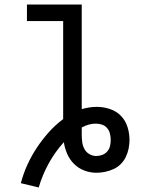

<svg xmlns="http://www.w3.org/2000/svg" viewBox="-20 -755 640 848"><path d="M151 73 72 54Q83 12 101 -27.5Q119 -67 143 -103Q167 -139 195.5 -171Q224 -203 259 -229V-662H99V-735H341V-273Q358 -278 374.5 -280.5Q391 -283 408 -283Q437 -283 465.5 -273.5Q494 -264 514 -243.5Q534 -223 543 -194.5Q552 -166 552 -137Q552 -118 548 -98.5Q544 -79 535.5 -61.5Q527 -44 513 -30Q499 -16 481 -8Q463 0 444 4Q425 8 405 8Q378 8 352 -2Q326 -12 307 -31Q288 -50 277 -75Q266 -100 262 -127Q223 -84 195 -33Q167 18 151 73ZM405 -66Q419 -66 432 -71Q445 -76 454 -86.5Q463 -97 466 -110.5Q469 -124 469 -137Q469 -151 465.5 -165Q462 -179 453 -189.5Q444 -200 430.5 -204.5Q417 -209 403 -209Q387 -209 371.5 -204.5Q356 -200 341 -192Q341 -184 341 -176.5Q341 -169 341 -161Q341 -145 343 -128.5Q345 -112 352.5 -97.5Q360 -83 374.5 -74.5Q389 -66 405 -66Z"/></svg>

Font: Zed Mono Extended
Style: Regular
Weight: 400
Width: 7
Monospace: yes
Designer: Belleve Invis
Foundry: Belleve Invis
Version: Version 1.0.0; ttfautohint (v1.8.4)